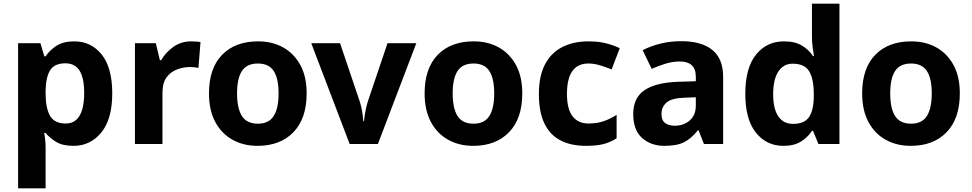

<svg xmlns="http://www.w3.org/2000/svg" viewBox="-20 -780 5264 1040"><path d="M382 -556Q474 -556 531 -484.5Q588 -413 588 -274Q588 -135 529 -62.5Q470 10 378 10Q319 10 284 -11.5Q249 -33 227 -60H219Q223 -41 225 -20.5Q227 0 227 20V240H78V-546H199L220 -475H227Q249 -508 286 -532Q323 -556 382 -556ZM334 -437Q276 -437 252.5 -401Q229 -365 227 -291V-275Q227 -196 250.5 -153.5Q274 -111 336 -111Q370 -111 392 -130Q414 -149 425 -186Q436 -223 436 -276Q436 -356 411.5 -396.5Q387 -437 334 -437Z M1016 -556Q1027 -556 1042 -555Q1057 -554 1066 -552L1055 -412Q1048 -414 1034.5 -415.5Q1021 -417 1011 -417Q973 -417 938 -403.5Q903 -390 881.5 -360Q860 -330 860 -278V0H711V-546H824L846 -454H853Q877 -496 919 -526Q961 -556 1016 -556Z M1641 -274Q1641 -138 1569.5 -64Q1498 10 1375 10Q1299 10 1239.5 -23Q1180 -56 1146 -119.5Q1112 -183 1112 -274Q1112 -410 1183 -483Q1254 -556 1378 -556Q1455 -556 1514 -523Q1573 -490 1607 -427.5Q1641 -365 1641 -274ZM1264 -274Q1264 -193 1290.5 -151.5Q1317 -110 1377 -110Q1436 -110 1462.5 -151.5Q1489 -193 1489 -274Q1489 -355 1462.5 -395.5Q1436 -436 1377 -436Q1317 -436 1290.5 -395.5Q1264 -355 1264 -274Z M1874 0 1666 -546H1822L1927 -235Q1933 -217 1937.5 -197Q1942 -177 1944.5 -158Q1947 -139 1948 -123H1952Q1953 -140 1956 -159Q1959 -178 1963.5 -197.5Q1968 -217 1974 -235L2079 -546H2235L2027 0Z M2809 -274Q2809 -138 2737.5 -64Q2666 10 2543 10Q2467 10 2407.5 -23Q2348 -56 2314 -119.5Q2280 -183 2280 -274Q2280 -410 2351 -483Q2422 -556 2546 -556Q2623 -556 2682 -523Q2741 -490 2775 -427.5Q2809 -365 2809 -274ZM2432 -274Q2432 -193 2458.5 -151.5Q2485 -110 2545 -110Q2604 -110 2630.5 -151.5Q2657 -193 2657 -274Q2657 -355 2630.5 -395.5Q2604 -436 2545 -436Q2485 -436 2458.5 -395.5Q2432 -355 2432 -274Z M3154 10Q3073 10 3016 -19.5Q2959 -49 2929 -111Q2899 -173 2899 -270Q2899 -370 2933 -433Q2967 -496 3027.5 -526Q3088 -556 3167 -556Q3223 -556 3264.5 -545Q3306 -534 3337 -519L3293 -404Q3258 -418 3227.5 -427Q3197 -436 3167 -436Q3051 -436 3051 -271Q3051 -189 3081.5 -150Q3112 -111 3167 -111Q3214 -111 3250 -123.5Q3286 -136 3320 -158V-31Q3286 -9 3248.5 0.5Q3211 10 3154 10Z M3670 -557Q3780 -557 3838.5 -509.5Q3897 -462 3897 -364V0H3793L3764 -74H3760Q3725 -30 3686 -10Q3647 10 3579 10Q3506 10 3458 -32.5Q3410 -75 3410 -163Q3410 -250 3471 -291.5Q3532 -333 3654 -337L3749 -340V-364Q3749 -407 3726.5 -427Q3704 -447 3664 -447Q3624 -447 3586 -435.5Q3548 -424 3510 -407L3461 -508Q3505 -531 3558.5 -544Q3612 -557 3670 -557ZM3691 -251Q3619 -249 3591 -225Q3563 -201 3563 -162Q3563 -128 3583 -113.5Q3603 -99 3635 -99Q3683 -99 3716 -127.5Q3749 -156 3749 -208V-253Z M4223 10Q4132 10 4074.5 -61.5Q4017 -133 4017 -272Q4017 -412 4075 -484Q4133 -556 4227 -556Q4286 -556 4324 -533Q4362 -510 4384 -476H4389Q4386 -492 4382 -522.5Q4378 -553 4378 -585V-760H4527V0H4413L4384 -71H4378Q4356 -37 4319 -13.5Q4282 10 4223 10ZM4275 -109Q4337 -109 4362 -145.5Q4387 -182 4388 -255V-271Q4388 -351 4363.5 -393Q4339 -435 4273 -435Q4224 -435 4196 -392.5Q4168 -350 4168 -270Q4168 -190 4196 -149.5Q4224 -109 4275 -109Z M5179 -274Q5179 -138 5107.5 -64Q5036 10 4913 10Q4837 10 4777.5 -23Q4718 -56 4684 -119.5Q4650 -183 4650 -274Q4650 -410 4721 -483Q4792 -556 4916 -556Q4993 -556 5052 -523Q5111 -490 5145 -427.5Q5179 -365 5179 -274ZM4802 -274Q4802 -193 4828.5 -151.5Q4855 -110 4915 -110Q4974 -110 5000.5 -151.5Q5027 -193 5027 -274Q5027 -355 5000.5 -395.5Q4974 -436 4915 -436Q4855 -436 4828.5 -395.5Q4802 -355 4802 -274Z"/></svg>

Font: Noto Sans Tangsa
Style: Bold
Weight: 700
Version: Version 1.504